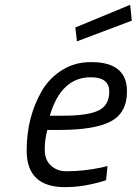

<svg xmlns="http://www.w3.org/2000/svg" viewBox="-20 -768 568 798"><path d="M299.8 -596.2 293 -653.8 521 -748 527.8 -682.1ZM242.2 -287.1Q344.2 -287.1 389.2 -308.6Q434.1 -330.1 434.1 -387.2Q434.1 -447.3 356.9 -446.8Q233.9 -446.8 187 -287.1ZM255.9 -56.2Q326.7 -56.2 401.9 -71.8L426.8 -78.1L420.9 -19Q332 9.8 250 9.8Q90.8 9.8 90.8 -142.1Q90.8 -281.2 153.8 -390.1Q185.5 -444.3 239.3 -477.5Q293 -510.7 359.9 -509.8Q507.8 -509.8 507.8 -388.2Q507.8 -299.3 440.9 -263.7Q374 -228 228 -228H176.8Q166 -189 166 -146Q166 -103 191.9 -79.6Q217.8 -56.2 255.9 -56.2Z"/></svg>

Font: TitilliumWeb-Italic
Style: Italic
Weight: 400
Italic angle: -13°
Version: Version 1.001;PS 57.000;hotconv 1.0.70;makeotf.lib2.5.55311